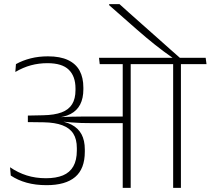

<svg xmlns="http://www.w3.org/2000/svg" viewBox="-20 -907 1017 927"><path d="M507 -887V-882L643 -762.5Q665.5 -743 686.2 -725.5Q707 -708 727.5 -691.8Q748 -675.5 769 -659.8Q790 -644 813 -628V-620.5H850V-626.5Q833 -641 804 -667Q775 -693 739.8 -724.2Q704.5 -755.5 669.2 -786.8Q634 -818 604.2 -844.5Q574.5 -871 557 -887ZM853.5 0V-607.5H816V0ZM977 -597.5 973 -628H692L696.5 -597.5ZM733.5 -597.5 730 -628H458L461.5 -597.5ZM572.5 0H611V-609H572.5ZM28.5 -99.5 32 -59.5Q65.5 -37 108.5 -25Q151.5 -13 205 -13Q296.5 -13 343 -52.5Q389.5 -92 389.5 -174.5V-185.5Q389.5 -229 373.5 -258.8Q357.5 -288.5 325.2 -305.2Q293 -322 243.5 -326.5L243 -338Q289.5 -340.5 320.5 -356.5Q351.5 -372.5 367 -402.5Q382.5 -432.5 382.5 -476V-484Q382.5 -532 364.5 -565.5Q346.5 -599 308.5 -617Q270.5 -635 211.5 -635Q166.5 -635 128 -625.2Q89.5 -615.5 57 -597.5L54 -559.5Q91.5 -581.5 129.5 -591.8Q167.5 -602 209 -602Q280 -602 312.2 -570.2Q344.5 -538.5 344.5 -480V-472Q344.5 -430.5 328.2 -404Q312 -377.5 277.5 -364.5Q243 -351.5 188 -350.5L114.5 -349V-317.5L191.5 -316.5Q245.5 -315.5 281 -302.2Q316.5 -289 333.8 -262Q351 -235 351 -192V-180.5Q351 -133.5 334 -103.8Q317 -74 283.8 -60.2Q250.5 -46.5 202 -46.5Q151.5 -46.5 109 -60Q66.5 -73.5 28.5 -99.5ZM239 -342V-322.5L280 -316L281 -320Q304.5 -317.5 326.5 -315.8Q348.5 -314 372.5 -313.2Q396.5 -312.5 424.5 -312.5H588.5V-344.5H424Q395.5 -344.5 370.8 -344.2Q346 -344 322.2 -343.5Q298.5 -343 272.5 -341.5L272 -345Z"/></svg>

Font: Anek Devanagari Medium ExtraLight
Style: Regular
Weight: 250
Version: Version 1.003